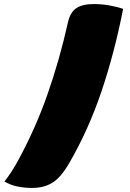

<svg xmlns="http://www.w3.org/2000/svg" viewBox="-20 -796 640 948"><path d="M588 -752Q545 -534 481 -344.5Q417 -155 322 9Q281 80 239 106Q197 132 138 132Q102 132 67 125Q32 118 2 100Q18 80 32.5 58Q47 36 63 8Q152 -153 213 -326Q274 -499 316 -688Q327 -735 356.5 -755.5Q386 -776 444 -776Q481 -776 519 -769.5Q557 -763 588 -752Z"/></svg>

Font: Recursive Mn Csl St XBk
Style: Regular
Weight: 1000
Monospace: yes
Version: Version 1.079;hotconv 1.0.112;makeotfexe 2.5.65598; ttfautoh